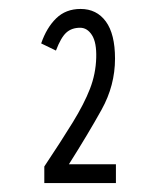

<svg xmlns="http://www.w3.org/2000/svg" viewBox="-20 -655 353 429"><path d="M79 -246V-283Q117 -340 142.5 -381.5Q168 -423 181 -456.5Q194 -490 195 -526Q196 -560 185.5 -576.5Q175 -593 159 -593Q140 -593 128 -582Q116 -571 105 -542L72 -558Q84 -593 105.5 -614Q127 -635 160 -635Q196 -635 216.5 -607Q237 -579 237 -524Q237 -464 207 -410Q177 -356 134 -288H239V-246Z"/></svg>

Font: Inconsolata ExtraCondensed Thin
Style: Regular
Weight: 100
Width: 2
Monospace: yes
Designer: Raph Levien, Cyreal, Brenton Simpson
Foundry: Raph Levien, Cyreal, Google
Version: Version 3.100; ttfautohint (v1.8.4.7-5d5b)